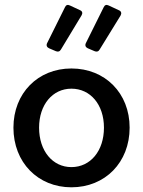

<svg xmlns="http://www.w3.org/2000/svg" viewBox="-20 -758 588 789"><path d="M181.6 -559.6 209 -547.9C217.8 -543.9 225.6 -545.9 230.5 -554.7L315.4 -695.3C320.3 -704.1 318.4 -711.9 309.6 -715.8L267.6 -735.4C257.8 -740.2 251 -737.3 247.1 -728.5L173.8 -581.1C168.9 -571.3 172.9 -563.5 181.6 -559.6ZM340.8 -559.6 368.2 -547.9C377 -543.9 384.8 -545.9 389.6 -554.7L475.6 -694.3C480.5 -703.1 478.5 -711.9 468.8 -715.8L426.8 -735.4C417 -740.2 410.2 -737.3 406.2 -728.5L333 -581.1C328.1 -571.3 332 -563.5 340.8 -559.6ZM273.4 11.7C412.1 11.7 512.7 -90.8 512.7 -233.4C512.7 -375 412.1 -476.6 273.4 -476.6C135.7 -476.6 35.2 -375 35.2 -233.4C35.2 -90.8 135.7 11.7 273.4 11.7ZM273.4 -71.3C196.3 -71.3 140.6 -137.7 140.6 -233.4C140.6 -328.1 196.3 -393.6 273.4 -393.6C351.6 -393.6 407.2 -328.1 407.2 -233.4C407.2 -137.7 351.6 -71.3 273.4 -71.3Z"/></svg>

Font: Ed Sans Neue Medium
Style: Regular
Weight: 500
Designer: Stephen Hutchings
Version: Version 1.004;PS 001.004;hotconv 1.0.88;makeotf.lib2.5.64775